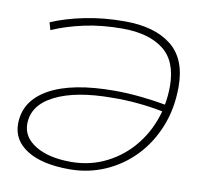

<svg xmlns="http://www.w3.org/2000/svg" viewBox="-80 -795 937 890"><g transform="rotate(10 388.5 -350.0)"><path d="M303 10Q174 10 103 -34.5Q32 -79 32 -156Q32 -265 139.5 -325Q247 -385 448 -385Q510 -385 574.5 -378Q639 -371 687 -362Q695 -405 695 -449Q695 -568 625.5 -621.5Q556 -675 433 -675Q337 -675 255 -657.5Q173 -640 104 -610L94 -645Q161 -674 249 -692Q337 -710 437 -710Q578 -710 656.5 -648Q735 -586 735 -454Q735 -352 701 -267Q667 -182 607.5 -120Q548 -58 469.5 -24Q391 10 303 10ZM74 -163Q74 -101 136.5 -63Q199 -25 304 -25Q394 -25 471 -64Q548 -103 602 -171.5Q656 -240 680 -329Q627 -340 564 -346Q501 -352 443 -351Q271 -351 172.5 -301.5Q74 -252 74 -163Z"/></g></svg>

Font: Georama Extended ExtraLight
Style: Italic
Weight: 200
Width: 7
Italic angle: -9°
Designer: Jean-Baptiste Levee
Foundry: Production Type
Version: Version 1.000